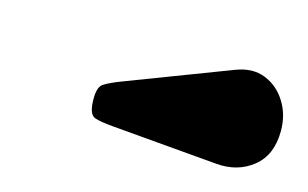

<svg xmlns="http://www.w3.org/2000/svg" viewBox="-39 -925 540 337"><g transform="rotate(15 231.0 -757.0)"><path d="M367.5 -670Q407 -666.5 434.8 -688.8Q462.5 -711 462.5 -755Q462.5 -784.5 448.2 -807.2Q434 -830 410.2 -839.5Q386.5 -849 357.5 -838L174 -768Q150 -759 139.2 -752Q128.5 -745 130.5 -716Q132 -695.5 142.2 -692Q152.5 -688.5 175.5 -686.5Z"/></g></svg>

Font: Besley Black
Style: Italic
Weight: 900
Italic angle: -13°
Designer: Owen Earl
Foundry: indestructible type*
Version: Version 2.001